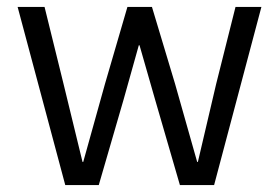

<svg xmlns="http://www.w3.org/2000/svg" viewBox="-20 -536 808 556"><path d="M31 -516H109L164 -293L219 -67H221L284 -293L349 -516H420L487 -293L551 -67H553L606 -293L662 -516H737L600 0H501L429 -248L384 -405H382L338 -248L266 0H169Z"/></svg>

Font: IBM Plex Sans Devanagari
Style: Regular
Weight: 400
Designer: Mike Abbink, Paul van der Laan, Pieter van Rosmalen, Erin McLaughlin
Foundry: Bold Monday
Version: Version 1.1